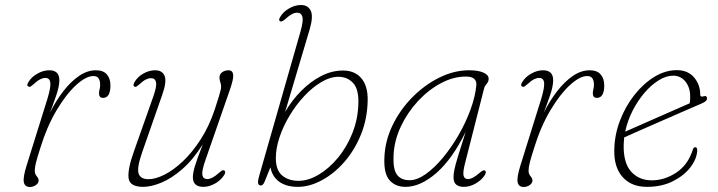

<svg xmlns="http://www.w3.org/2000/svg" viewBox="-20 -737 2860 765"><path d="M93.5 -392Q84.5 -396 93 -409.5Q105 -430 128.8 -443.5Q152.5 -457 176 -457Q216.5 -457 216.5 -417.5Q216.5 -393.5 204.5 -358.2Q192.5 -323 179 -288Q202.5 -335 232.2 -373.5Q262 -412 295 -434.5Q328 -457 362 -457Q391.5 -457 405.8 -440.5Q420 -424 420 -397Q420 -347 390.5 -347Q374.5 -347 374.5 -365.5Q374.5 -373 376.8 -381Q379 -389 379 -400Q379 -415 373 -424.5Q367 -434 352 -434Q322.5 -434 283 -397.8Q243.5 -361.5 205.2 -297.2Q167 -233 141 -148.5Q129 -111 123.8 -90.8Q118.5 -70.5 118.5 -56.5Q118.5 -44 126.2 -35Q134 -26 134 -17.5Q134 -7.5 123.2 0.2Q112.5 8 99 8Q79 8 75 -10.8Q71 -29.5 86 -77.5L169 -343.5Q182.5 -388 180.5 -407.2Q178.5 -426.5 160.5 -426.5Q151 -426.5 140 -421Q129 -415.5 114.5 -402Q107.5 -396 102.8 -392.8Q98 -389.5 93.5 -392Z M873 -58Q881.5 -53.5 873.5 -40Q860 -18.5 836.5 -5.5Q813 7.5 790.5 7.5Q748.5 7.5 748.5 -31Q748.5 -47.5 756.2 -74Q764 -100.5 788 -162Q748.5 -99.5 705.2 -62.2Q662 -25 621.8 -8.8Q581.5 7.5 550.5 7.5Q496 7.5 492.2 -28.2Q488.5 -64 513.5 -133.5L591 -353Q605 -392.5 601.8 -409Q598.5 -425.5 582 -425.5Q572 -425.5 561.2 -420.2Q550.5 -415 536.5 -402Q529.5 -396 525 -392.8Q520.5 -389.5 516 -392Q508 -395.5 515.5 -409Q527.5 -430.5 551 -443.8Q574.5 -457 598 -457Q627 -457 636 -434.2Q645 -411.5 626 -358L546.5 -130.5Q525 -68.5 532.2 -45.8Q539.5 -23 572 -23Q599 -23 634.8 -40.8Q670.5 -58.5 708 -93.8Q745.5 -129 779.2 -181Q813 -233 835.5 -300.5Q846.5 -334.5 852 -352.2Q857.5 -370 859.2 -378.2Q861 -386.5 861 -392Q861 -401 857.8 -409.5Q854.5 -418 854.5 -428.5Q854.5 -441.5 865.2 -449.2Q876 -457 890.5 -457Q906.5 -457 909 -440.5Q911.5 -424 896 -379.5L799 -100.5Q783.5 -57 786.2 -40.2Q789 -23.5 806.5 -23.5Q815 -23.5 826 -29Q837 -34.5 852 -48Q858.5 -53.5 863.2 -56.8Q868 -60 873 -58Z M1176.5 -608.5Q1189.5 -654 1184.8 -670.2Q1180 -686.5 1163.5 -686.5Q1144.5 -686.5 1118 -662Q1103 -648.5 1096.5 -652Q1088 -656 1096.5 -669.5Q1107.5 -689 1131 -703Q1154.5 -717 1179.5 -717Q1207 -717 1218 -694.5Q1229 -672 1214 -620.5L1116 -291Q1143 -337.5 1180 -374.8Q1217 -412 1259.5 -434Q1302 -456 1346.5 -456Q1393.5 -456 1419.5 -425.5Q1445.5 -395 1445 -339Q1444 -265 1418.5 -201.8Q1393 -138.5 1352 -91.8Q1311 -45 1262.2 -18.8Q1213.5 7.5 1166.5 7.5Q1122 7.5 1093.5 -12.2Q1065 -32 1057.5 -70.5L1034 -12.5Q1028 2 1019 2Q1012 2 1009 -4.8Q1006 -11.5 1012.5 -35.5ZM1328.5 -431Q1295.5 -431 1260.5 -410.2Q1225.5 -389.5 1193 -355Q1160.5 -320.5 1134.8 -278Q1109 -235.5 1094 -191Q1079 -146.5 1079 -107Q1079 -59 1104.2 -37.8Q1129.5 -16.5 1169.5 -16.5Q1208 -16.5 1249.2 -40.8Q1290.5 -65 1326.2 -108Q1362 -151 1384.5 -207.8Q1407 -264.5 1408 -329Q1409 -383 1386.2 -407Q1363.5 -431 1328.5 -431Z M1832 -83Q1824 -51 1827 -37.2Q1830 -23.5 1845 -23.5Q1863 -23.5 1890.5 -48Q1905.5 -61 1911.5 -58Q1919.5 -53.5 1912 -40Q1900.5 -21 1876.8 -6.8Q1853 7.5 1828 7.5Q1809 7.5 1798 -1.2Q1787 -10 1787 -31Q1787 -44 1790.5 -61.2Q1794 -78.5 1804.5 -113.2Q1815 -148 1835.5 -212Q1782.5 -103.5 1719 -48Q1655.5 7.5 1595.5 7.5Q1555.5 7.5 1532.2 -18.8Q1509 -45 1511.5 -107Q1513.5 -174.5 1543.8 -237.2Q1574 -300 1623 -349.5Q1672 -399 1730.8 -428Q1789.5 -457 1849 -457Q1885 -457 1906 -447.8Q1927 -438.5 1927 -423Q1927 -412 1919 -403Q1911 -394 1908.5 -383.5ZM1548 -117Q1545.5 -62 1562 -40.5Q1578.5 -19 1611 -19Q1641 -18.5 1676 -43.2Q1711 -68 1745 -109Q1779 -150 1807.8 -200Q1836.5 -250 1855.2 -301.8Q1874 -353.5 1878 -398.5Q1880 -432 1836 -432Q1786.5 -432 1736.8 -405.5Q1687 -379 1645.2 -334Q1603.5 -289 1577 -232.8Q1550.5 -176.5 1548 -117Z M2061 -392Q2052 -396 2060.5 -409.5Q2072.5 -430 2096.2 -443.5Q2120 -457 2143.5 -457Q2184 -457 2184 -417.5Q2184 -393.5 2172 -358.2Q2160 -323 2146.5 -288Q2170 -335 2199.8 -373.5Q2229.5 -412 2262.5 -434.5Q2295.5 -457 2329.5 -457Q2359 -457 2373.2 -440.5Q2387.5 -424 2387.5 -397Q2387.5 -347 2358 -347Q2342 -347 2342 -365.5Q2342 -373 2344.2 -381Q2346.5 -389 2346.5 -400Q2346.5 -415 2340.5 -424.5Q2334.5 -434 2319.5 -434Q2290 -434 2250.5 -397.8Q2211 -361.5 2172.8 -297.2Q2134.5 -233 2108.5 -148.5Q2096.5 -111 2091.2 -90.8Q2086 -70.5 2086 -56.5Q2086 -44 2093.8 -35Q2101.5 -26 2101.5 -17.5Q2101.5 -7.5 2090.8 0.2Q2080 8 2066.5 8Q2046.5 8 2042.5 -10.8Q2038.5 -29.5 2053.5 -77.5L2136.5 -343.5Q2150 -388 2148 -407.2Q2146 -426.5 2128 -426.5Q2118.5 -426.5 2107.5 -421Q2096.5 -415.5 2082 -402Q2075 -396 2070.2 -392.8Q2065.5 -389.5 2061 -392Z M2758 -136.5Q2756 -103 2730.5 -70Q2705 -37 2660.8 -14.8Q2616.5 7.5 2557.5 7.5Q2495.5 7.5 2460.8 -31.5Q2426 -70.5 2427.5 -139.5Q2428.5 -199.5 2450.2 -256.5Q2472 -313.5 2507.8 -358.8Q2543.5 -404 2587.2 -430.8Q2631 -457.5 2676.5 -457.5Q2720.5 -457.5 2745.2 -428.8Q2770 -400 2770 -360Q2770 -349.5 2782.5 -353Q2797 -358 2797 -344Q2797 -334 2777.5 -325.5Q2747.5 -312.5 2702.5 -293Q2657.5 -273.5 2609.8 -252.5Q2562 -231.5 2523.2 -214.5Q2484.5 -197.5 2467 -189.5Q2465.5 -176 2465 -162.5Q2463 -89 2494.2 -53.8Q2525.5 -18.5 2577 -18.5Q2628 -18.5 2674.5 -49.2Q2721 -80 2740 -139.5Q2743 -150.5 2750 -150.5Q2758.5 -150.5 2758 -136.5ZM2662 -435.5Q2635 -435.5 2605.8 -417.8Q2576.5 -400 2549.2 -368.8Q2522 -337.5 2501.2 -297.2Q2480.5 -257 2471 -212.5Q2489.5 -220.5 2521 -234.5Q2552.5 -248.5 2589.8 -264.8Q2627 -281 2663.5 -297.2Q2700 -313.5 2728 -325.5Q2730 -335 2730 -352Q2730 -388.5 2711 -412Q2692 -435.5 2662 -435.5Z"/></svg>

Font: Fraunces 9pt S050 Thin
Style: Italic
Weight: 100
Italic angle: -16°
Version: Version 1.000; ttfautohint (v1.8.3)